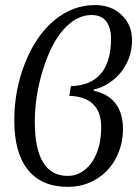

<svg xmlns="http://www.w3.org/2000/svg" viewBox="-20 -724 539 754"><path d="M246.1 -33.2Q282.7 -33.2 313.2 -57.4Q343.8 -81.5 360.6 -125.2Q377.4 -168.9 377.4 -224.1Q377.4 -343.3 252 -347.7L258.3 -385.7Q416 -390.6 416 -572.8Q416 -614.7 397.2 -639.9Q378.4 -665 339.4 -665Q280.8 -665 230.7 -609.4Q180.7 -553.7 148.7 -450.2Q116.7 -346.7 116.7 -246.6Q116.7 -33.2 246.1 -33.2ZM246.1 9.8Q143.6 9.8 89.8 -56.9Q36.1 -123.5 36.1 -252Q36.1 -370.6 78.9 -477.8Q121.6 -585 193.6 -644.5Q265.6 -704.1 353 -704.1Q417 -704.1 457.8 -665.3Q498.5 -626.5 498.5 -565.9Q498.5 -518.6 478.5 -477.8Q458.5 -437 422.9 -408.7Q387.2 -380.4 348.6 -372.6L347.7 -367.7Q404.3 -356 433.6 -317.9Q462.9 -279.8 462.9 -217.3Q462.9 -155.3 435.3 -102.8Q407.7 -50.3 357.9 -20.3Q308.1 9.8 246.1 9.8Z"/></svg>

Font: Liberation Serif
Style: Italic
Weight: 400
Italic angle: -16.333°
Designer: Steve Matteson
Foundry: Ascender Corporation
Version: Version 2.1.5